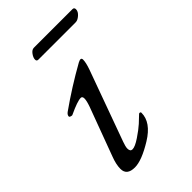

<svg xmlns="http://www.w3.org/2000/svg" viewBox="-185 -646 728 728"><g transform="rotate(-45 179.0 -282.0)"><path d="M142 -578H349Q358 -578 358 -568Q358 -556 345.5 -545Q333 -534 322 -534H122Q113 -534 113 -543Q113 -553 122 -565.5Q131 -578 142 -578ZM61 -76 133 -270Q150 -318 133 -318Q115 -318 66 -295Q63 -293 57 -295Q51 -297 51 -300Q51 -308 60 -315Q139 -371 223 -418Q242 -428 242 -414Q242 -398 232 -370L129 -86Q122 -67 122 -57Q122 -41 134 -41Q148 -41 175.5 -59.5Q203 -78 219 -92.5Q235 -107 246 -118Q248 -120 250 -120Q256 -120 256 -115Q256 -64 192.5 -25Q129 14 92 14Q49 14 49 -21Q49 -45 61 -76Z"/></g></svg>

Font: EB Garamond 12
Style: Italic
Weight: 400
Italic angle: -17°
Version: Version 0.016; ttfautohint (v1.8.4)